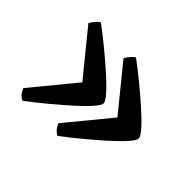

<svg xmlns="http://www.w3.org/2000/svg" viewBox="-104 -650 781 781"><g transform="rotate(45 287.0 -259.5)"><path d="M89 -34Q82 -36 72.5 -45Q63 -54 55 -73L208 -259L55 -447Q64 -463 74 -473Q84 -483 89 -485Q128 -456 170 -421.5Q212 -387 248.5 -354.5Q285 -322 307.5 -296.5Q330 -271 330 -260Q330 -249 307.5 -223.5Q285 -198 248.5 -165.5Q212 -133 170 -98Q128 -63 89 -34ZM291 -34Q284 -36 274.5 -45Q265 -54 257 -73L410 -259L257 -447Q266 -463 276 -473Q286 -483 291 -485Q330 -456 372 -421.5Q414 -387 450.5 -354.5Q487 -322 509.5 -296.5Q532 -271 532 -260Q532 -249 509.5 -223.5Q487 -198 450.5 -165.5Q414 -133 372 -98Q330 -63 291 -34Z"/></g></svg>

Font: Texturina SemiBold
Style: Regular
Weight: 600
Designer: Guillermo Torres Carreño
Foundry: Omnibus-Type
Version: Version 1.002; ttfautohint (v1.8.3)